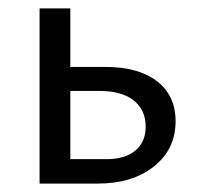

<svg xmlns="http://www.w3.org/2000/svg" viewBox="-20 -436 478 456"><path d="M397 -148Q397 -82 346 -41Q295 0 212 0H74V-416H147V-277H231Q309 -277 353 -243Q397 -209 397 -148ZM326 -135Q326 -175 297.5 -197.5Q269 -220 217 -220H147V-58H233Q277 -58 301.5 -78.5Q326 -99 326 -135Z"/></svg>

Font: Ysabeau Medium
Style: Regular
Weight: 500
Designer: Christian Thalmann (Catharsis Fonts)
Version: Version 0.003